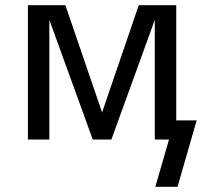

<svg xmlns="http://www.w3.org/2000/svg" viewBox="-20 -540 790 743"><path d="M667 183H581L634 0H579V-463L411 0H339L171 -463V0H88V-520H233L375 -105L517 -520H662V-74H741Z"/></svg>

Font: Iosevka Aile
Style: Regular
Weight: 400
Designer: Belleve Invis
Foundry: Belleve Invis
Version: Version 28.0.1; ttfautohint (v1.8.4)